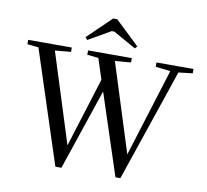

<svg xmlns="http://www.w3.org/2000/svg" viewBox="-92 -967 1170 1085"><g transform="rotate(10 493.0 -424.5)"><path d="M347.2 -720.2 335 -734.4 470.7 -865.2H494.1L632.3 -733.4L620.6 -720.2L490.2 -793.5H474.6ZM294.4 16.1 83 -631.3 18.6 -638.2V-663.1H269V-638.2L177.7 -629.9L340.8 -114.7L465.3 -512.7L426.8 -631.3L362.3 -638.2V-663.1H613.3V-638.2L522 -630.4L682.6 -123L840.3 -628.4L754.9 -638.2V-663.1H967.3V-638.2L886.7 -628.9L667.5 16.1H639.2L486.3 -449.2L329.1 16.1Z"/></g></svg>

Font: Elstob
Style: Regular
Weight: 400
Designer: Peter S. Baker
Version: Version 1.015